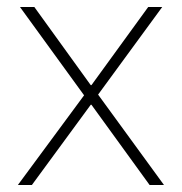

<svg xmlns="http://www.w3.org/2000/svg" viewBox="-20 -528 519 548"><path d="M31 0 220 -256 37 -508H78L239 -285H241L403 -508H443L260 -258L448 0H407L241 -229H239L71 0Z"/></svg>

Font: IBM Plex Sans Hebrew ExtLt
Style: Regular
Weight: 200
Designer: Mike Abbink, Paul van der Laan, Pieter van Rosmalen, Yanek Iontef
Foundry: Bold Monday
Version: Version 1.3